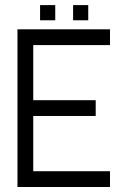

<svg xmlns="http://www.w3.org/2000/svg" viewBox="-20 -747 459 767"><path d="M49.8 -629.9H419.4V-566.9H112.8V-346.7H362.3V-283.7H112.8V-63H419.4V0H49.8ZM140.1 -726.6H200.7V-666H140.1ZM272 -726.6H332.5V-666H272Z"/></svg>

Font: Fibel Vienna LRS
Style: Regular
Weight: 400
Designer: Peter Wiegel
Foundry: Peter Wioegel
Version: Version 000.000